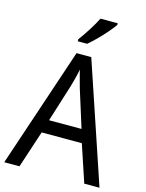

<svg xmlns="http://www.w3.org/2000/svg" viewBox="-137 -1026 844 1108"><g transform="rotate(15 285.0 -472.0)"><path d="M478 0 404 -222H164L91 0H0L240 -716H328L569 0ZM311 -524Q308 -535 302.5 -555Q297 -575 291.5 -595.5Q286 -616 283 -629Q278 -601 270.5 -573Q263 -545 257 -524L187 -301H381ZM425 -934Q412 -915 387.5 -886.5Q363 -858 335 -830Q307 -802 285 -784H229V-796Q253 -828 279 -869Q305 -910 322 -944H425Z"/></g></svg>

Font: Noto Sans Sinhala UI SemiCondensed
Style: Regular
Weight: 400
Width: 4
Designer: Jelle Bosma - Monotype Design Team
Foundry: Monotype Imaging Inc.
Version: Version 2.006; ttfautohint (v1.8.4.7-5d5b)